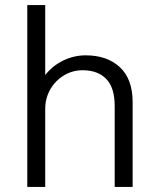

<svg xmlns="http://www.w3.org/2000/svg" viewBox="-20 -740 634 760"><path d="M505 -336V0H434V-320Q434 -393 400.5 -427.5Q367 -462 307 -462Q267 -462 233 -441.5Q199 -421 179 -386Q159 -351 159 -309V0H88V-720H159V-443Q188 -480 230.5 -500.5Q273 -521 319 -521Q404 -521 454.5 -474Q505 -427 505 -336Z"/></svg>

Font: Chivo Light
Style: Regular
Weight: 300
Designer: Hector Gatti
Foundry: Omnibus-Type
Version: Version 1.007